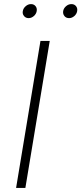

<svg xmlns="http://www.w3.org/2000/svg" viewBox="-20 -930 402 950"><path d="M226.1 -727.5 105.5 0H59.6L180.2 -727.5ZM321.8 -840.3Q307.1 -840.3 298.8 -850.6Q290.5 -860.8 292.5 -875Q294.9 -889.2 306.9 -899.4Q318.8 -909.7 333.5 -909.7Q347.7 -909.7 356 -899.7Q364.3 -889.6 361.8 -875Q359.4 -860.8 347.7 -850.6Q335.9 -840.3 321.8 -840.3ZM121.6 -840.3Q107.4 -840.3 98.9 -850.6Q90.3 -860.8 92.8 -875Q95.2 -889.2 107.2 -899.4Q119.1 -909.7 133.3 -909.7Q147.5 -909.7 155.8 -899.7Q164.1 -889.6 161.6 -875Q159.2 -860.8 147.5 -850.6Q135.7 -840.3 121.6 -840.3Z"/></svg>

Font: Inter ExtraLight
Style: Italic
Weight: 250
Italic angle: -9.3988°
Designer: Rasmus Andersson
Foundry: rsms
Version: Version 4.001;git-66647c0bb